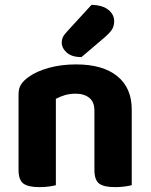

<svg xmlns="http://www.w3.org/2000/svg" viewBox="-20 -760 617 787"><path d="M367 -307Q367 -342 346 -359Q325 -376 290 -376Q266 -376 246 -370Q226 -364 209 -355V-1Q199 2 181 4.5Q163 7 141 7Q96 7 76 -7.5Q56 -22 56 -64V-373Q56 -399 67 -415Q78 -431 98 -445Q130 -468 180.5 -482Q231 -496 292 -496Q401 -496 460.5 -448Q520 -400 520 -311V-1Q509 2 491 4.5Q473 7 451 7Q406 7 386.5 -7.5Q367 -22 367 -64ZM355 -740Q401 -739 424.5 -719.5Q448 -700 448 -674Q448 -653 439 -639Q430 -625 408 -606L314 -526Q274 -526 253.5 -544.5Q233 -563 233 -586Q233 -597 237.5 -607Q242 -617 255 -631Z"/></svg>

Font: Baloo Thambi 2
Style: Bold
Weight: 700
Designer: Aadarsh Rajan and Ek Type
Foundry: Ek Type
Version: Version 1.640;hotconv 1.0.111;makeotfexe 2.5.65597; ttfautoh